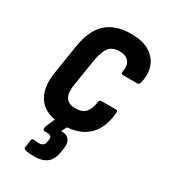

<svg xmlns="http://www.w3.org/2000/svg" viewBox="-173 -584 758 861"><g transform="rotate(30 205.5 -153.0)"><path d="M187 8Q99 8 61.5 -41Q24 -90 38 -178L61 -324Q75 -415 121 -457.5Q167 -500 251 -500Q333 -500 373 -453.5Q413 -407 395 -332Q392 -321 383 -321H309Q297 -321 299 -332Q306 -369 290.5 -387.5Q275 -406 243 -406Q207 -406 189.5 -385.5Q172 -365 163 -315L141 -177Q133 -130 147 -107.5Q161 -85 197 -85Q232 -85 249 -103.5Q266 -122 271 -160Q272 -172 282 -172H357Q369 -172 367 -160Q360 -77 314.5 -34.5Q269 8 187 8ZM144 194Q131 194 120 193Q109 192 100 190Q89 187 90 178L96 139Q98 129 107 130Q114 131 120.5 131.5Q127 132 133 132Q161 132 164 108L166 97Q168 83 162 78Q156 73 142 73H131Q119 73 121 61Q122 56 123 51.5Q124 47 126 43L158 -27Q163 -38 171 -38H218Q224 -38 226 -35Q228 -32 224 -26L194 35H199Q224 35 236 51.5Q248 68 243 97L240 117Q233 158 210 176Q187 194 144 194Z"/></g></svg>

Font: Sofia Sans Condensed
Style: Bold Italic
Weight: 700
Italic angle: -9°
Version: Version 4.100